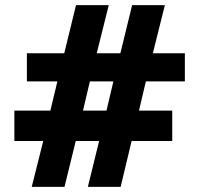

<svg xmlns="http://www.w3.org/2000/svg" viewBox="-20 -730 778 750"><path d="M702.1 -412.1H549.8L522.9 -297.9H652.8V-179.2H494.1L451.2 0H323.2L367.2 -179.2H275.9L231.9 0H104L148.9 -179.2H36.1V-297.9H176.8L204.1 -412.1H85V-522H231L276.9 -710H404.8L357.9 -522H450.2L496.1 -710H624L577.1 -522H702.1ZM396 -297.9 422.9 -412.1H331.1L304.2 -297.9Z"/></svg>

Font: Rawline ExtraBold
Style: Regular
Weight: 800
Designer: Matt McInerney, Pablo Impallari, Rodrigo Fuenzalida
Foundry: Matt McInerney, Pablo Impallari, Rodrigo Fuenzalida
Version: Version 4.020;PS 004.020;hotconv 1.0.88;makeotf.lib2.5.64775